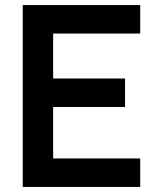

<svg xmlns="http://www.w3.org/2000/svg" viewBox="-20 -740 625 760"><path d="M70 0V-720H535V-607.2H190.3V-429.3H475V-316.5H190.3V-112.8H535V0Z"/></svg>

Font: Hauora
Style: Regular
Weight: 400
Designer: Wayne Shih
Foundry: WCYS
Version: Version 1.001